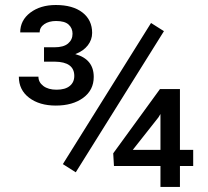

<svg xmlns="http://www.w3.org/2000/svg" viewBox="-20 -736 818 756"><path d="M688.5 -146H740.7V-82.5H688.5V0H611.8V-82.5H428.7L425.8 -132.3L609.9 -385.3H688.5ZM502.9 -146H611.8V-287.1L603.5 -273.4ZM153.3 -549.8H194.3Q230.5 -549.8 248 -564.7Q265.6 -579.6 265.6 -603Q265.6 -625 250.2 -639.2Q234.9 -653.3 200.7 -653.3Q172.9 -653.3 154.5 -640.9Q136.2 -628.4 136.2 -608.4H59.6Q59.6 -656.2 99.4 -686.3Q139.2 -716.3 199.7 -716.3Q266.6 -716.3 304.7 -686.8Q342.8 -657.2 342.8 -606.4Q342.8 -579.6 325.7 -557.4Q308.6 -535.2 276.4 -522.9Q349.1 -502.9 349.1 -433.1Q349.1 -381.3 307.6 -350.8Q266.1 -320.3 199.7 -320.3Q135.3 -320.3 94.7 -351.1Q54.2 -381.8 54.2 -434.1H131.3Q131.3 -412.1 150.6 -397.5Q169.9 -382.8 202.6 -382.8Q236.8 -382.8 254.6 -397.5Q272.5 -412.1 272.5 -437Q272.5 -492.2 196.3 -493.2H153.3ZM278.3 -57.6 227.5 -89.8 574.7 -645.5 625.5 -613.3Z"/></svg>

Font: Shabnam FD
Style: Regular
Weight: 400
Foundry: DejaVu fonts team - Redesigned by Saber Rastikerdar - Based on Vazir font
Version: Version 5.00;October 20, 2019;FontCreator 12.0.0.2547 64-bit